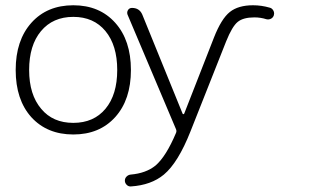

<svg xmlns="http://www.w3.org/2000/svg" viewBox="-20 -582 1204 711"><path d="M132.8 -178.7Q175.8 -127 251.5 -127Q327.1 -127 370.6 -179.2Q414.1 -231.4 414.1 -322.8Q414.1 -414.1 370.6 -466.8Q327.1 -519.5 251.5 -519.5Q175.8 -519.5 131.8 -466.8Q87.9 -414.1 87.9 -322.8Q87.9 -231.4 132.8 -178.7ZM95.7 -148.4Q38.1 -212.9 38.1 -322.8Q38.1 -432.6 96.2 -497.6Q154.3 -562.5 251.5 -562.5Q348.6 -562.5 406.7 -497.6Q464.8 -432.6 464.8 -322.8Q464.8 -212.9 406.7 -148.4Q348.6 -84 251.5 -84Q154.3 -84 95.7 -148.4ZM656.2 -161.1Q657.2 -159.2 659.2 -159.2Q661.1 -159.2 662.1 -161.1L772.5 -443.4Q799.8 -512.7 831.1 -537.6Q862.3 -562.5 917 -562.5Q948.2 -562.5 978.5 -553.7Q987.3 -551.8 992.2 -543Q995.1 -538.1 995.1 -532.2Q995.1 -529.3 994.1 -525.4Q991.2 -516.6 983.4 -512.7Q975.6 -508.8 966.8 -510.7Q945.3 -517.6 921.9 -517.6Q880.9 -517.6 860.4 -501Q839.8 -484.4 817.4 -428.7L685.5 -95.7Q639.6 20.5 586.9 64.5Q540 103.5 464.8 108.4Q463.9 108.4 462.9 108.4Q455.1 108.4 449.2 102.5Q442.4 95.7 442.4 86.9Q442.4 78.1 448.7 71.8Q455.1 65.4 463.9 64.5Q520.5 59.6 555.7 31.2Q594.7 -2 631.8 -89.8Q634.8 -96.7 631.8 -103.5L452.1 -528.3Q449.2 -537.1 454.1 -544.9Q459 -552.7 468.8 -552.7Q496.1 -552.7 506.8 -528.3Z"/></svg>

Font: Gen Jyuu Gothic Light
Style: Regular
Weight: 200
Designer: [Source Han Sans]
Ryoko NISHIZUKA  (kana & ideographs); Paul D. Hunt (Latin, Greek & Cyrillic); Wenlong ZHANG  (bopomofo
Version: Version 1.002.20150607